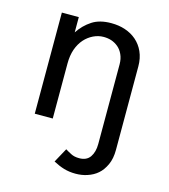

<svg xmlns="http://www.w3.org/2000/svg" viewBox="-105 -568 762 866"><g transform="rotate(15 275.5 -135.0)"><path d="M392.1 -314Q392.1 -339.8 382.8 -359.9Q374 -379.4 359.4 -391.6Q344.7 -403.8 327.1 -409.7Q310.5 -415 291 -415Q266.6 -415 243.2 -403.8Q220.2 -392.6 202.6 -373Q184.6 -352.5 174.3 -323.7Q164.1 -294.4 164.1 -256.8V0H80.1V-472.2H159.2V-400.9Q183.6 -438 219.7 -461.4Q254.4 -483.9 308.1 -483.9Q343.8 -483.9 373 -474.1Q403.8 -463.9 426.3 -444.3Q449.7 -423.8 462.4 -395.5Q476.1 -365.2 476.1 -327.1V63Q476.1 103.5 462.9 132.3Q449.2 162.1 429.2 179.2Q409.7 196.3 381.3 205.6Q356.4 213.9 327.1 213.9Q297.9 213.9 272.9 206.5Q248.5 199.2 222.2 185.1L258.8 118.2Q265.1 122.6 286.6 133.8Q302.2 142.1 325.2 142.1Q359.9 142.1 376 118.7Q392.1 95.2 392.1 58.1Z"/></g></svg>

Font: Post Grotesk Regular
Style: Regular
Weight: 500
Version: 0.900; ttfautohint (v0.96) -l 8 -r 50 -G 200 -x 14 -w "gGD" 